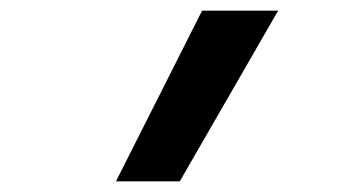

<svg xmlns="http://www.w3.org/2000/svg" viewBox="-20 -792 640 361"><path d="M198 -451 360 -772H503L318 -451Z"/></svg>

Font: Iosevka Curly Slab Extended
Style: Bold Italic
Weight: 700
Width: 7
Italic angle: -9°
Monospace: yes
Designer: Belleve Invis
Foundry: Belleve Invis
Version: Version 11.0.0; ttfautohint (v1.8.3)